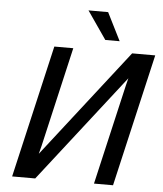

<svg xmlns="http://www.w3.org/2000/svg" viewBox="-59 -944 844 995"><g transform="rotate(5 363.0 -446.0)"><path d="M535.6 -746.6H460.9L360.8 -891.6H462.9ZM725.6 -689.5 566.4 0H467.3L588.4 -524.4Q592.3 -542 597.2 -559.1L161.6 0H41.5L200.7 -689.5H299.3L180.2 -172.9Q175.8 -152.8 168.9 -128.9L605.5 -689.5Z"/></g></svg>

Font: Acari Sans Medium
Style: Italic
Weight: 500
Italic angle: -13°
Designer: Alfredo Marco Pradil and Stefan Peev
Foundry: Hanken Design Co.
Version: Version 1.045